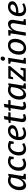

<svg xmlns="http://www.w3.org/2000/svg" viewBox="2484 -3286 812 5819"><g transform="rotate(-90 2889.5 -376.0)"><path d="M461 -78 535 -57 526 -1 359 4 383 -138Q345 -67 288.5 -28.5Q232 10 178 10Q116 10 76 -39.5Q36 -89 36 -188Q36 -284 75 -365Q114 -446 182 -493.5Q250 -541 333 -541Q399 -541 464 -508L478 -530H533ZM400 -320 419 -439Q373 -464 330 -464Q276 -464 232 -427.5Q188 -391 163 -330Q138 -269 138 -199Q138 -135 159.5 -103.5Q181 -72 217 -72Q252 -72 289.5 -100.5Q327 -129 357 -185Q387 -241 400 -320Z M726 -216Q726 -140 756 -103.5Q786 -67 838 -67Q895 -67 971 -110L1000 -48Q954 -19 907 -4.5Q860 10 816 10Q730 10 677 -45.5Q624 -101 624 -210Q624 -303 662.5 -378.5Q701 -454 767.5 -497Q834 -540 913 -540Q990 -540 1065 -499L1044 -367H976L975 -448Q939 -466 903 -466Q852 -466 811.5 -431Q771 -396 748.5 -338.5Q726 -281 726 -216Z M1190 -216Q1190 -140 1220 -103.5Q1250 -67 1302 -67Q1359 -67 1435 -110L1464 -48Q1418 -19 1371 -4.5Q1324 10 1280 10Q1194 10 1141 -45.5Q1088 -101 1088 -210Q1088 -303 1126.5 -378.5Q1165 -454 1231.5 -497Q1298 -540 1377 -540Q1454 -540 1529 -499L1508 -367H1440L1439 -448Q1403 -466 1367 -466Q1316 -466 1275.5 -431Q1235 -396 1212.5 -338.5Q1190 -281 1190 -216Z M1650 -224V-206Q1650 -133 1681 -98Q1712 -63 1768 -63Q1838 -63 1921 -109L1946 -52Q1846 10 1747 10Q1660 10 1606.5 -43Q1553 -96 1553 -204Q1553 -291 1588 -368Q1623 -445 1689 -492.5Q1755 -540 1842 -540Q1918 -540 1962 -505Q2006 -470 2006 -412Q2006 -353 1959 -310.5Q1912 -268 1836.5 -246Q1761 -224 1675 -224ZM1661 -294Q1672 -293 1695 -293Q1748 -293 1797 -305.5Q1846 -318 1877.5 -343Q1909 -368 1909 -402Q1909 -431 1887 -449Q1865 -467 1828 -467Q1768 -467 1724 -418Q1680 -369 1661 -294Z M2252 -460 2201 -144Q2199 -132 2199 -120Q2199 -68 2245 -68Q2277 -68 2323 -90L2345 -25Q2269 10 2210 10Q2158 10 2128 -17.5Q2098 -45 2098 -102Q2098 -118 2101 -137L2152 -460H2068L2077 -516L2164 -531L2182 -648L2284 -665L2263 -530H2400L2389 -460Z M2622 -460 2571 -144Q2569 -132 2569 -120Q2569 -68 2615 -68Q2647 -68 2693 -90L2715 -25Q2639 10 2580 10Q2528 10 2498 -17.5Q2468 -45 2468 -102Q2468 -118 2471 -137L2522 -460H2438L2447 -516L2534 -531L2552 -648L2654 -665L2633 -530H2770L2759 -460Z M3205 -78 3279 -57 3270 -1 3103 4 3127 -138Q3089 -67 3032.5 -28.5Q2976 10 2922 10Q2860 10 2820 -39.5Q2780 -89 2780 -188Q2780 -284 2819 -365Q2858 -446 2926 -493.5Q2994 -541 3077 -541Q3143 -541 3208 -508L3222 -530H3277ZM3144 -320 3163 -439Q3117 -464 3074 -464Q3020 -464 2976 -427.5Q2932 -391 2907 -330Q2882 -269 2882 -199Q2882 -135 2903.5 -103.5Q2925 -72 2961 -72Q2996 -72 3033.5 -100.5Q3071 -129 3101 -185Q3131 -241 3144 -320Z M3800 -530 3791 -469 3457 -72 3660 -73 3688 -157H3749L3726 -1L3330 0L3338 -61L3676 -458H3480L3459 -385H3397L3420 -530Z M4048 -534 3976 -76 4049 -55 4040 -1 3864 4 3936 -453 3864 -473 3872 -527ZM3959 -689Q3959 -721 3978.5 -741.5Q3998 -762 4029 -762Q4055 -762 4070.5 -746.5Q4086 -731 4086 -703Q4086 -671 4066.5 -650.5Q4047 -630 4016 -630Q3989 -630 3974 -646Q3959 -662 3959 -689Z M4623 -324Q4623 -238 4590.5 -161.5Q4558 -85 4493.5 -37.5Q4429 10 4336 10Q4246 10 4194 -42.5Q4142 -95 4142 -206Q4142 -292 4174.5 -368.5Q4207 -445 4271.5 -492.5Q4336 -540 4428 -540Q4519 -540 4571 -487Q4623 -434 4623 -324ZM4244 -207Q4244 -138 4270.5 -101.5Q4297 -65 4350 -65Q4405 -65 4443.5 -105.5Q4482 -146 4501.5 -206Q4521 -266 4521 -325Q4521 -393 4494.5 -429.5Q4468 -466 4415 -466Q4359 -466 4320.5 -425.5Q4282 -385 4263 -325Q4244 -265 4244 -207Z M5149 -77 5223 -57 5214 -1 5037 4 5092 -340Q5096 -368 5096 -379Q5096 -418 5079.5 -439Q5063 -460 5033 -460Q4997 -460 4959.5 -432.5Q4922 -405 4892 -349.5Q4862 -294 4850 -214L4816 0H4716L4788 -453L4716 -473L4724 -527L4895 -534L4868 -397Q4908 -468 4963.5 -504Q5019 -540 5074 -540Q5131 -540 5165 -504.5Q5199 -469 5199 -405Q5199 -382 5195 -361Z M5405 -224V-206Q5405 -133 5436 -98Q5467 -63 5523 -63Q5593 -63 5676 -109L5701 -52Q5601 10 5502 10Q5415 10 5361.5 -43Q5308 -96 5308 -204Q5308 -291 5343 -368Q5378 -445 5444 -492.5Q5510 -540 5597 -540Q5673 -540 5717 -505Q5761 -470 5761 -412Q5761 -353 5714 -310.5Q5667 -268 5591.5 -246Q5516 -224 5430 -224ZM5416 -294Q5427 -293 5450 -293Q5503 -293 5552 -305.5Q5601 -318 5632.5 -343Q5664 -368 5664 -402Q5664 -431 5642 -449Q5620 -467 5583 -467Q5523 -467 5479 -418Q5435 -369 5416 -294Z"/></g></svg>

Font: Bitter Pro Medium
Style: Italic
Weight: 500
Italic angle: -9°
Designer: Sol Matas, and Bitter project Authors
Foundry: Sol Matas
Version: Version 1.010